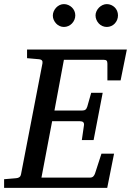

<svg xmlns="http://www.w3.org/2000/svg" viewBox="-35 -911 635 931"><path d="M549.8 -521H485.8V-602.1Q485.8 -612.8 481.9 -616.9Q478 -621.1 466.8 -621.1H274.9L229 -375H362.8Q373.5 -375 379.2 -379.2Q384.8 -383.3 388.2 -394L407.2 -460.9H462.9L418.9 -231.9H361.8L372.1 -303.2Q375 -323.2 353 -323.2H217.8L166 -49.8H400.9Q411.6 -49.8 417.2 -55.4Q422.9 -61 425.8 -69.8L457 -166H518.1L484.9 0H-15.1V-42L43 -46.9Q64 -48.3 66.9 -65.9L170.9 -604Q172.4 -612.3 168.5 -617.7Q164.6 -623 151.9 -624L96.2 -628.9V-670.9H580.1ZM330.1 -836.4Q330.1 -825.2 325.7 -814.9Q321.3 -804.7 313.7 -796.9Q306.2 -789.1 296.1 -784.7Q286.1 -780.3 274.9 -780.3Q264.2 -780.3 254.4 -784.7Q244.6 -789.1 237.3 -796.9Q230 -804.7 225.6 -814.5Q221.2 -824.2 221.2 -835.4Q221.2 -846.2 225.6 -856.2Q230 -866.2 237.3 -874Q244.6 -881.8 254.4 -886.5Q264.2 -891.1 274.9 -891.1Q286.1 -891.1 296.1 -886.7Q306.2 -882.3 313.7 -875Q321.3 -867.7 325.7 -857.7Q330.1 -847.7 330.1 -836.4ZM537.1 -836.4Q537.1 -825.2 533 -814.9Q528.8 -804.7 521.5 -796.9Q514.2 -789.1 504.2 -784.7Q494.1 -780.3 482.9 -780.3Q471.7 -780.3 461.7 -784.7Q451.7 -789.1 444.3 -796.9Q437 -804.7 432.6 -814.9Q428.2 -825.2 428.2 -836.4Q428.2 -846.7 432.9 -856.7Q437.5 -866.7 445.1 -874.3Q452.6 -881.8 462.6 -886.5Q472.7 -891.1 482.9 -891.1Q494.1 -891.1 504.2 -886.7Q514.2 -882.3 521.5 -875Q528.8 -867.7 533 -857.7Q537.1 -847.7 537.1 -836.4Z"/></svg>

Font: Charis SIL Am
Style: Italic
Weight: 400
Italic angle: -11°
Foundry: SIL International
Version: Version 5.000